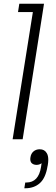

<svg xmlns="http://www.w3.org/2000/svg" viewBox="-20 -750 302 1034"><path d="M48 0 157 -685H77L84 -730H217L210 -685L102 0ZM194 53.9Q220 53.9 232 74.9Q240 87.9 240 110.9Q240 123.9 237 140.9L236 144.9Q226 207.9 195 235.9Q164 263.9 116 263.9H111L116 232.9H122Q188 232.9 201 148.9L204 128.9Q199 132.9 192 135.4Q185 137.9 177 137.9Q160 137.9 150 127.9Q143 119.9 143 105.9Q143 101.9 144 96.9Q147 76.9 160.5 65.4Q174 53.9 194 53.9Z"/></svg>

Font: Sora ExtraLight
Style: Italic
Weight: 200
Designer: Jonathan Barnbrook, Juli√°n Moncada
Version: Version 1.000